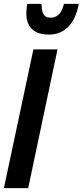

<svg xmlns="http://www.w3.org/2000/svg" viewBox="-23 -968 425 988"><path d="M-2.9 0 148.9 -713.9H272.9L122.1 0ZM229 -790Q187 -790 161.4 -804Q135.7 -817.9 124 -842.5Q112.3 -867.2 112.3 -898.9Q112.3 -910.2 113.8 -922.9Q115.2 -935.5 117.2 -948.2H190.9Q190.9 -925.8 194.8 -909.9Q198.7 -894 208.7 -885.5Q218.8 -877 236.3 -877Q262.2 -877 279.3 -893.1Q296.4 -909.2 306.2 -948.2H382.3Q368.7 -871.6 328.9 -830.8Q289.1 -790 229 -790Z"/></svg>

Font: Open Sans Condensed
Style: Italic
Weight: 400
Width: 3
Italic angle: -12°
Designer: Monotype Design Team
Foundry: Monotype Imaging Inc.
Version: Version 3.000